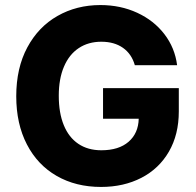

<svg xmlns="http://www.w3.org/2000/svg" viewBox="-20 -737 781 767"><path d="M384.8 -570.3Q333 -570.3 294.7 -544.9Q256.3 -519.5 235.6 -470.9Q214.8 -422.4 214.8 -354.5Q214.8 -285.6 234.9 -236.8Q254.9 -188 293 -162.4Q331.1 -136.7 384.8 -136.7Q454.6 -136.7 493.7 -170.7Q532.7 -204.6 534.2 -262.7H391.6V-384.8H694.3V-292Q694.3 -199.7 654.8 -131.3Q615.2 -63 544.7 -26.6Q474.1 9.8 383.8 9.8Q283.2 9.8 206.5 -34.2Q129.9 -78.1 87.4 -160.2Q44.9 -242.2 44.9 -352.5Q44.9 -465.3 89.1 -547.6Q133.3 -629.9 209.7 -673.3Q286.1 -716.8 380.9 -716.8Q461.4 -716.8 528.1 -686Q594.7 -655.3 636.7 -600.6Q678.7 -545.9 687.5 -476.6H518.6Q505.9 -521.5 471.2 -545.9Q436.5 -570.3 384.8 -570.3Z"/></svg>

Font: Pretendard GOV ExtraBold
Style: Regular
Weight: 800
Designer: Base glyphs from Inter by Rasmus Andersson; Hangeul glyphs from Noto Sans CJK(Source Han Sans) by Jang Soo-young and Kan
Foundry: Kil Hyung-jin
Version: Version 1.309